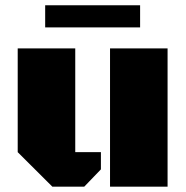

<svg xmlns="http://www.w3.org/2000/svg" viewBox="-20 -700 699 720"><path d="M608.4 -518.6V0H392.6V-518.6ZM262.2 -129.4H358.4V-64.9L295.9 0H176.3L46.4 -129.4V-518.6H262.2ZM149.4 -680.2H505.4V-597.2H149.4Z"/></svg>

Font: Black Ops One [rus by aLiNcE]
Style: Regular
Weight: 400
Designer: James Grieshaber
Foundry: James Grieshaber
Version: Version 1.002;May 25, 2024;FontCreator 13.0.0.2680 64-bit